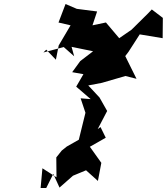

<svg xmlns="http://www.w3.org/2000/svg" viewBox="-20 -921 830 955"><path d="M196 -660 297 -687 349 -641 336 -688 443 -666 379 -617 339 -562 395 -552 359 -490 431 -428 381 -432 405 -360 372 -226 312 -192 287 -172 260 -138 261 -39 191 -84 182 14H210L245 -56L276 12L343 -47L408 -74L467 -21L484 -111L427 -191L506 -236L480 -289L466 -279L513 -369L475 -436L419 -496L487 -509L604 -543L659 -529L603 -642L619 -663L675 -750L789 -731L790 -832L735 -874L716 -854L634 -773L573 -731L507 -809H506L440 -795L463 -864L362 -877L306 -901L271 -809L331 -795L272 -695L258 -624L210 -674Z"/></svg>

Font: Hussar Lance
Style: Italic
Weight: 700
Foundry: Cannot Into Space Fonts, PlusOne Fonts
Version: Version 2.27